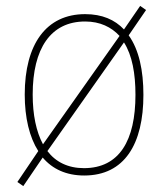

<svg xmlns="http://www.w3.org/2000/svg" viewBox="-20 -586 565 652"><path d="M467 -264C467 -347 452 -417 417 -466L476 -552L456 -566L401 -486C370 -519 327 -538 269 -538C137 -538 64 -436 64 -265C64 -186 80 -120 110 -73L39 32L59 46L125 -51C158 -12 205 10 266 10C403 10 467 -97 467 -264ZM91 -265C91 -421 152 -513 269 -513C320 -513 358 -494 386 -464L126 -96C103 -139 91 -196 91 -265ZM440 -264C440 -110 386 -15 265 -15C211 -15 169 -36 141 -73L401 -442C429 -398 440 -336 440 -264Z"/></svg>

Font: Noto Sans Sinhala SemiCondensed Thin
Style: Regular
Weight: 100
Width: 4
Designer: Jelle Bosma - Monotype Design Team
Foundry: Monotype Imaging Inc.
Version: Version 2.006